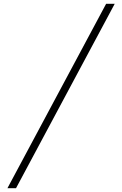

<svg xmlns="http://www.w3.org/2000/svg" viewBox="-20 -843 640 1006"><path d="M19 143 536 -823H581L64 143Z"/></svg>

Font: Iosevka Slab XLtEx
Style: Italic
Weight: 200
Width: 7
Italic angle: -9°
Monospace: yes
Designer: Belleve Invis
Foundry: Belleve Invis
Version: Version 11.1.0; ttfautohint (v1.8.3)